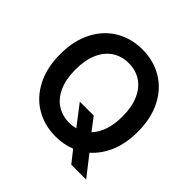

<svg xmlns="http://www.w3.org/2000/svg" viewBox="-194 -895 1133 1133"><g transform="rotate(45 372.5 -328.0)"><path d="M444.3 -237.3 504.4 -158.2Q535.2 -190.4 551.8 -239.7Q568.4 -289.1 568.4 -353.5Q568.4 -432.6 543.7 -488.5Q519 -544.4 474.6 -573.5Q430.2 -602.5 372.1 -602.5Q314 -602.5 269.5 -573.5Q225.1 -544.4 200.4 -488.5Q175.8 -432.6 175.8 -353.5Q175.8 -274.4 200.4 -218.5Q225.1 -162.6 269.5 -133.5Q314 -104.5 372.1 -104.5Q398.9 -104.5 424.8 -111.3L328.1 -237.3ZM581.5 -64.5 679.7 61.5H555.7L496.6 -13.2Q439.5 9.8 372.1 9.8Q278.8 9.8 205.3 -33.9Q131.8 -77.6 89.8 -159.9Q47.9 -242.2 47.9 -353.5Q47.9 -465.3 89.8 -547.4Q131.8 -629.4 205.3 -673.1Q278.8 -716.8 372.1 -716.8Q465.3 -716.8 538.8 -673.1Q612.3 -629.4 654.3 -547.4Q696.3 -465.3 696.3 -353.5Q696.3 -259.3 666.3 -185.8Q636.2 -112.3 581.5 -64.5Z"/></g></svg>

Font: WEMIX Pretendard SemiBold
Style: Regular
Weight: 600
Designer: Base glyphs from Inter by Rasmus Andersson; Hangeul glyphs from Noto Sans CJK(Source Han Sans) by Jang Soo-young and Kan
Foundry: Kil Hyung-jin
Version: Version 1.000